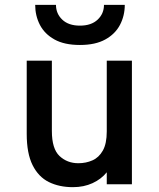

<svg xmlns="http://www.w3.org/2000/svg" viewBox="-20 -762 656 794"><path d="M281.5 12Q225 12 182 -9.2Q139 -30.5 114.8 -79Q90.5 -127.5 90.5 -208.5V-511H194.5V-220.5Q194.5 -146.5 226.2 -116.8Q258 -87 304 -87Q335.5 -87 362.2 -98.8Q389 -110.5 405.2 -139.2Q421.5 -168 421.5 -218.5V-511H525.5V0H421.5V-49.5Q398.5 -21 362.5 -4.5Q326.5 12 281.5 12ZM310.5 -576Q246 -576 205.2 -598.8Q164.5 -621.5 145 -659.2Q125.5 -697 125.5 -742H211.5Q211.5 -705.5 237.5 -680.8Q263.5 -656 310.5 -656Q357.5 -656 383.8 -680.8Q410 -705.5 410 -742H496Q496 -697 476.2 -659.2Q456.5 -621.5 415.5 -598.8Q374.5 -576 310.5 -576Z"/></svg>

Font: Overpass Mono SemiBold
Style: Regular
Weight: 600
Monospace: yes
Designer: Delve Withrington, Dave Bailey
Foundry: Delve Fonts LLC
Version: Version 4.000